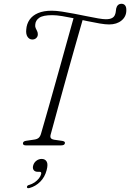

<svg xmlns="http://www.w3.org/2000/svg" viewBox="-20 -767 687 1013"><path d="M253.5 -710.5Q276 -710.5 306.8 -705.8Q337.5 -701 372 -694.5Q406.5 -688 439 -681.2Q471.5 -674.5 497.8 -670Q524 -665.5 538 -665.5Q559.5 -665.5 571 -671.8Q582.5 -678 586.5 -689Q590.5 -698.5 591 -706.8Q591.5 -715 593 -722Q595.5 -733.5 602.5 -740.2Q609.5 -747 621.5 -747Q633 -747 640 -738.5Q647 -730 646.5 -712.5Q646.5 -679.5 621.2 -658.8Q596 -638 555.5 -638Q536 -638 506.5 -643Q477 -648 442.8 -655.2Q408.5 -662.5 373.8 -669.8Q339 -677 308.2 -682Q277.5 -687 256 -687Q207 -687 187.2 -673.2Q167.5 -659.5 166 -637.5Q164.5 -627 168.2 -618.8Q172 -610.5 176 -602.5Q180 -594.5 179.5 -585Q179.5 -574.5 171.5 -566.5Q163.5 -558.5 150 -558.5Q134.5 -559 125.2 -573Q116 -587 118.5 -611Q120.5 -640.5 136 -663Q151.5 -685.5 180.8 -698Q210 -710.5 253.5 -710.5ZM247 -56Q244 -43.5 248.8 -37.8Q253.5 -32 264.5 -30L309.5 -23.5Q324.5 -20.5 322.5 -11.5Q321.5 -5.5 316.5 -2.8Q311.5 0 302.5 0H115.5Q108 0 104.2 -3.2Q100.5 -6.5 101 -11Q101.5 -17.5 106.5 -20.5Q111.5 -23.5 120 -24.5L160.5 -30.5Q175.5 -32.5 183.8 -39.5Q192 -46.5 196.5 -62Q203 -85 214.2 -123.5Q225.5 -162 239.2 -210.8Q253 -259.5 268.2 -313.8Q283.5 -368 298.8 -422.8Q314 -477.5 328 -527.8Q342 -578 353.5 -619.2Q365 -660.5 372.5 -687L420.5 -677.5Q412.5 -650 400.5 -608Q388.5 -566 374 -515Q359.5 -464 344.2 -409.2Q329 -354.5 314 -300.5Q299 -246.5 286 -198.8Q273 -151 262.8 -113.8Q252.5 -76.5 247 -56ZM180 139.5Q164 139.5 157.5 130Q151 120.5 155 106.5Q159 91 171.8 81.2Q184.5 71.5 200 71.5Q218 71.5 226.2 85.5Q234.5 99.5 226 131Q216.5 167.5 192.2 191.8Q168 216 135.5 225Q129.5 226.5 126 225.5Q122.5 224.5 122 220Q122 216.5 124.8 213.2Q127.5 210 132.5 209Q150 204 163.2 194.8Q176.5 185.5 185.5 174Q194.5 162.5 197 151.5Q200 139.5 189.5 139.5Z"/></svg>

Font: Fraunces 72pt Soft Wonky ExtraLight
Style: Italic
Weight: 250
Italic angle: -16°
Version: Version 1.000;[b76b70a41]